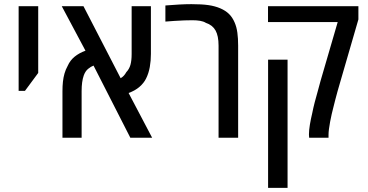

<svg xmlns="http://www.w3.org/2000/svg" viewBox="-20 -660 1765 920"><path d="M69.3 -224.6V-630.4H163.1V-310.5L99.6 -224.6Z M279.3 0V-223.1Q279.3 -247.6 281.5 -268.3Q283.7 -289.1 289.1 -307.9Q294.4 -326.7 304.7 -345.2Q315.9 -370.6 337.6 -388.4Q359.4 -406.2 389.6 -417L275.9 -630.4H379.9L558.1 -285.2Q566.9 -290.5 573.5 -297.6Q580.1 -304.7 585 -314Q599.1 -328.6 605 -349.1Q610.8 -369.6 610.8 -401.4V-630.4H703.1V-401.4Q703.1 -369.1 697.8 -338.9Q692.4 -308.6 679.7 -283.2Q669.4 -262.2 648.4 -243.9Q627.4 -225.6 596.2 -214.4L709 0H604.5L428.2 -345.7Q415 -340.8 401.9 -329.8Q388.7 -318.8 381.3 -298.3Q371.1 -269.5 371.1 -223.6V0Z M1027.3 0V-441.4Q1027.3 -488.3 1012.7 -514.2Q998 -540 966.8 -550.3Q955.1 -557.6 938.7 -560.3Q922.4 -563 902.8 -563Q886.7 -563 863.3 -562.3Q839.8 -561.5 815.4 -559.8Q791 -558.1 772.5 -556.6V-633.8Q808.1 -636.7 839.4 -638.4Q870.6 -640.1 897 -640.1Q947.3 -640.1 978.8 -635.5Q1010.3 -630.9 1035.6 -620.1Q1060.5 -609.4 1077.1 -593.3Q1093.8 -577.1 1104.5 -551.8Q1113.8 -530.3 1117.4 -503.2Q1121.1 -476.1 1121.1 -441.4V0Z M1461.4 0Q1461.4 -2.9 1460.9 -6.6Q1460.4 -10.3 1460.4 -16.1Q1460.4 -35.6 1464.8 -62.3Q1469.2 -88.9 1476.1 -117.7Q1481.4 -144.5 1488 -169.9Q1494.6 -195.3 1502 -220.9Q1509.3 -246.6 1516.1 -272.9L1598.1 -554.2H1264.2V-630.4H1697.3V-566.9L1607.9 -258.8Q1603 -242.7 1597.4 -222.4Q1591.8 -202.1 1586.7 -182.6Q1581.5 -163.1 1578.1 -148.4Q1573.7 -132.8 1569.6 -114Q1565.4 -95.2 1561.8 -76.4Q1558.1 -57.6 1556.2 -41.3Q1554.2 -24.9 1554.2 -14.2V0ZM1264.6 240.2V-374H1357.9V240.2Z"/></svg>

Font: Open Sans SemiCondensed Medium
Style: Regular
Weight: 500
Width: 4
Designer: Monotype Design Team
Foundry: Monotype Imaging Inc.
Version: Version 3.000